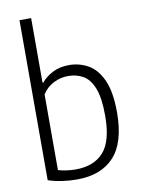

<svg xmlns="http://www.w3.org/2000/svg" viewBox="-90 -869 691 940"><g transform="rotate(-10 255.5 -399.5)"><path d="M214.5 9Q179 9 141.5 3.5Q104 -2 73.5 -12.5V-808H131.5V-487H135.5Q156.5 -513 191.8 -531.2Q227 -549.5 273.5 -549.5Q325.5 -549.5 369.2 -524.5Q413 -499.5 439.2 -440.8Q465.5 -382 465.5 -280.5Q465.5 -131.5 400.8 -61Q336 9.5 214.5 9ZM218 -40.5Q309 -40.5 357.2 -94.5Q405.5 -148.5 405.5 -275Q405.5 -364 386.2 -412.2Q367 -460.5 334 -479Q301 -497.5 260 -497.5Q223 -497.5 188 -480.2Q153 -463 131.5 -428.5V-52.5Q148 -47.5 171.2 -44Q194.5 -40.5 218 -40.5Z"/></g></svg>

Font: Encode Sans SemiCondensed SemiCondensed Light
Style: Regular
Weight: 300
Width: 4
Designer: Multiple Designers
Foundry: Impallari Type
Version: Version 3.000; ttfautohint (v1.8.3) -l 8 -r 50 -G 200 -x 14 